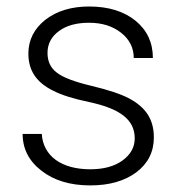

<svg xmlns="http://www.w3.org/2000/svg" viewBox="-20 -558 546 588"><path d="M392.6 -134.3C392.6 -106.9 379.9 -84.5 355 -66.4C330.1 -48.3 296.9 -39.6 256.3 -39.6C168.9 -39.6 112.3 -79.6 107.9 -147.9H49.3C49.3 -102.5 68.4 -64.9 106.9 -35.2C145 -5.4 194.8 9.8 256.3 9.8C314.5 9.8 361.3 -3.4 397.5 -30.3C433.1 -57.1 451.2 -92.8 451.2 -137.2C451.2 -191.9 426.8 -229 376 -256.3C350.1 -270 312 -282.7 260.7 -294.9C209.5 -307.1 173.8 -320.3 154.8 -335C135.3 -349.1 125.5 -369.6 125.5 -396C125.5 -423.3 137.2 -445.8 160.6 -462.9C183.6 -480 214.4 -488.3 252.9 -488.3C292.5 -488.3 325.2 -478 351.1 -457.5C377 -437 389.6 -411.1 389.6 -380.4H448.2C448.2 -427.2 430.7 -465.3 395 -494.6C359.4 -523.4 312 -538.1 252.9 -538.1C198.7 -538.1 153.8 -524.4 119.1 -497.6C84.5 -470.2 66.9 -435.5 66.9 -394C66.9 -341.3 91.8 -305.2 143.6 -279.8C169.4 -266.6 205.6 -255.4 252.4 -245.6C346.2 -225.6 392.6 -192.4 392.6 -134.3Z"/></svg>

Font: Shabnam Thin
Style: Regular
Weight: 100
Foundry: DejaVu fonts team - Redesigned by Saber Rastikerdar - Based on Vazir font
Version: Version 5.0.1